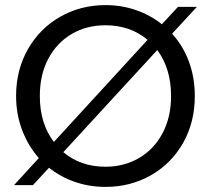

<svg xmlns="http://www.w3.org/2000/svg" viewBox="-20 -725 826 752"><path d="M654 -593Q697 -546 720 -483.5Q743 -421 743 -349Q743 -246 697 -165Q651 -84 571 -38.5Q491 7 393 7Q330 7 273.5 -12.5Q217 -32 172 -68L109 0H35L132 -106Q90 -154 66.5 -216Q43 -278 43 -349Q43 -451 89.5 -532.5Q136 -614 216 -659.5Q296 -705 393 -705Q456 -705 512.5 -685.5Q569 -666 614 -630L677 -698H751ZM136 -349Q136 -241 191 -169L558 -569Q490 -626 393 -626Q319 -626 261 -592Q203 -558 169.5 -495.5Q136 -433 136 -349ZM650 -349Q650 -456 596 -529L228 -129Q296 -72 393 -72Q466 -72 524.5 -106Q583 -140 616.5 -203Q650 -266 650 -349Z"/></svg>

Font: Fz Poppins
Style: Regular
Weight: 400
Designer: Ninad Kale (Devanagari), Jonny Pinhorn (Latin)
Foundry: Indian Type Foundry
Version: Vit hóa bi Vntype.Com & FontZin.Com